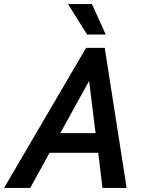

<svg xmlns="http://www.w3.org/2000/svg" viewBox="-74 -926 710 946"><path d="M-54 0 350 -690H442L550 0H431L410 -173H170L75 0ZM223 -270H397L365 -527ZM261 -906H379L447 -756H355Z"/></svg>

Font: Radio Canada Medium
Style: Italic
Weight: 500
Italic angle: -12°
Designer: Charles Daoud, Etienne Aubert Bonn, Alexandre Saumier Demers, Jacques Le Bailly
Foundry: Radio-Canada
Version: Version 2.104; ttfautohint (v1.8.4.7-5d5b);gftools[0.9.28.de